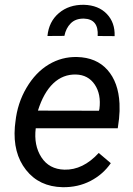

<svg xmlns="http://www.w3.org/2000/svg" viewBox="-20 -778 559 808"><path d="M33.7 0ZM243.7 9.8Q145 7.8 89.4 -63Q33.7 -133.8 42.5 -244.1L44.9 -265.1Q53.2 -343.8 91.6 -408.7Q129.9 -473.6 185.1 -506.6Q240.2 -539.6 304.2 -538.1Q385.7 -536.1 432.1 -483.9Q478.5 -431.6 482.9 -342.3Q484.4 -310.5 481 -278.8L475.6 -238.3H130.4Q121.6 -166.5 154.1 -116.2Q186.5 -65.9 251 -64Q329.1 -62 395.5 -134.3L446.3 -91.3Q413.1 -43.5 360.6 -16.4Q308.1 10.7 243.7 9.8ZM299.8 -464.4Q245.1 -465.8 204.3 -427.2Q163.6 -388.7 139.6 -312.5L396.5 -312L398.4 -319.8Q406.2 -381.3 378.7 -422.1Q351.1 -462.9 299.8 -464.4ZM391.1 -626.5Q395.5 -697.8 333 -699.7Q297.9 -700.2 277.6 -679.7Q257.3 -659.2 251 -627L179.7 -626.5Q185.5 -687 227.8 -722.9Q270 -758.8 333.5 -757.8Q394.5 -755.9 429.4 -719.5Q464.4 -683.1 462.4 -626Z"/></svg>

Font: Roboto
Style: Italic
Weight: 400
Italic angle: -12°
Designer: Google
Version: Version 2.134; 2016; ttfautohint (v1.6)